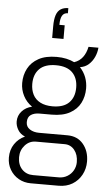

<svg xmlns="http://www.w3.org/2000/svg" viewBox="-64 -857 595 1080"><g transform="rotate(5 233.0 -317.0)"><path d="M152 183Q114 183 83.5 165.5Q53 148 35 117.5Q17 87 17 49Q17 5 39 -27.5Q61 -60 97 -76Q70 -87 56.5 -110Q43 -133 43 -157Q43 -190 65 -214.5Q87 -239 122 -247Q90 -269 72.5 -303Q55 -337 55 -375Q55 -420 74.5 -457Q94 -494 134 -516Q174 -538 236 -538Q266 -538 291 -532.5Q316 -527 336 -517Q366 -527 384 -551Q402 -575 409 -610H465Q463 -583 451.5 -557.5Q440 -532 420 -514Q400 -496 371 -492Q394 -467 405 -437.5Q416 -408 416 -375Q416 -330 397 -293Q378 -256 338 -234Q298 -212 236 -212H167Q138 -212 119 -199.5Q100 -187 100 -158Q100 -132 121.5 -118Q143 -104 174 -104H334Q391 -104 424 -64.5Q457 -25 457 34Q457 75 438.5 109Q420 143 387 163Q354 183 309 183ZM161 136H306Q333 136 354.5 123Q376 110 388 88.5Q400 67 400 42Q400 0 378.5 -26.5Q357 -53 323 -53H161Q124 -53 99 -25Q74 3 74 42Q74 85 98.5 110.5Q123 136 161 136ZM236 -259Q298 -259 329 -290Q360 -321 360 -375Q360 -429 329 -460Q298 -491 236 -491Q174 -491 143 -460Q112 -429 112 -375Q112 -341 125.5 -314.5Q139 -288 167 -273.5Q195 -259 236 -259ZM277 -817V-788Q255 -788 245 -771Q235 -754 235 -719H265V-642H201V-708Q201 -747 209 -771Q217 -795 234.5 -806Q252 -817 277 -817Z"/></g></svg>

Font: Archivo SemiCondensed ExtraLight
Style: Regular
Weight: 250
Width: 4
Designer: Hector Gatti
Foundry: Omnibus-Type
Version: Version 2.001